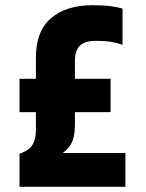

<svg xmlns="http://www.w3.org/2000/svg" viewBox="-20 -718 560 738"><path d="M118 -496Q118 -598 176 -648Q234 -698 337 -698Q377 -698 406 -694Q435 -690 451 -685V-546Q428 -554 405 -557.5Q382 -561 347 -561Q319 -561 301.5 -552.5Q284 -544 276 -527Q268 -510 268 -484V-243Q268 -211 263 -190.5Q258 -170 248 -156.5Q238 -143 222 -130H462V0H55V-127Q69 -132 80.5 -138.5Q92 -145 100.5 -155.5Q109 -166 113.5 -182Q118 -198 118 -220ZM55 -415H405V-287H55Z"/></svg>

Font: Khand Variable Light
Style: Regular
Weight: 300
Designer: Satya Rajpurohit
Foundry: Indian Type Foundry
Version: Version 3.000